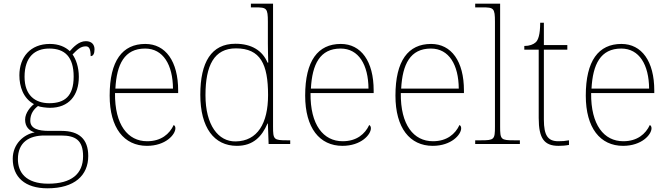

<svg xmlns="http://www.w3.org/2000/svg" viewBox="-20 -780 3618 1040"><path d="M237 240C384 240 458 170 458 65C458 -27 408 -71 313 -71H244C190 -71 144 -82 144 -126C144 -164 163 -188 186 -206C196 -200 234 -196 250 -196C354 -196 407 -264 407 -364C407 -417 391 -460 373 -485C398 -510 415 -529 445 -529C463 -529 471 -514 471 -476C485 -476 492 -490 492 -513C492 -537 478 -557 445 -557C406 -557 376 -523 358 -503C334 -526 298 -542 250 -542C144 -542 85 -470 85 -372C85 -311 106 -247 164 -216C148 -204 116 -170 116 -132C116 -93 138 -72 168 -63C111 -53 49 -2 49 80C49 179 115 240 237 240ZM247 -221C169 -221 113 -265 113 -364C113 -472 169 -517 247 -517C331 -517 379 -472 379 -365C379 -258 329 -221 247 -221ZM241 215C118 215 77 152 77 82C77 -11 140 -46 220 -46H311C388 -46 430 -21 430 66C430 162 367 215 241 215Z M776 10C877 10 930 -51 930 -85C930 -94 927 -99 921 -103C898 -54 853 -15 777 -15C673 -15 601 -103 603 -276H945V-290C945 -448 877 -542 767 -542C643 -542 574 -451 574 -262C574 -87 652 10 776 10ZM917 -300H605C612 -432 654 -517 766 -517C864 -517 916 -429 917 -300Z M1263 10C1352 10 1399 -41 1429 -111H1431L1435 0H1552V-20H1536C1463 -20 1459 -24 1459 -94V-760H1339V-740H1364C1424 -740 1431 -736 1431 -662V-543C1431 -515 1432 -478 1433 -441H1429C1402 -505 1344 -543 1255 -543C1125 -543 1065 -443 1065 -267C1065 -88 1140 10 1263 10ZM1257 -14C1162 -12 1093 -103 1093 -264C1093 -426 1140 -518 1258 -518C1391 -518 1432 -432 1432 -265C1432 -112 1375 -16 1257 -14Z M1835 10C1936 10 1989 -51 1989 -85C1989 -94 1986 -99 1980 -103C1957 -54 1912 -15 1836 -15C1732 -15 1660 -103 1662 -276H2004V-290C2004 -448 1936 -542 1826 -542C1702 -542 1633 -451 1633 -262C1633 -87 1711 10 1835 10ZM1976 -300H1664C1671 -432 1713 -517 1825 -517C1923 -517 1975 -429 1976 -300Z M2324 10C2425 10 2478 -51 2478 -85C2478 -94 2475 -99 2469 -103C2446 -54 2401 -15 2325 -15C2221 -15 2149 -103 2151 -276H2493V-290C2493 -448 2425 -542 2315 -542C2191 -542 2122 -451 2122 -262C2122 -87 2200 10 2324 10ZM2465 -300H2153C2160 -432 2202 -517 2314 -517C2412 -517 2464 -429 2465 -300Z M2554 0H2796V-20H2766C2693 -20 2689 -24 2689 -94V-760H2554V-740H2594C2654 -740 2661 -736 2661 -662V-94C2661 -24 2657 -20 2584 -20H2554Z M3005 10C3023 10 3041 9 3062 5V-20C3041 -16 3026 -15 3004 -15C2948 -15 2926 -46 2926 -132V-511H3053V-536H2926V-657H2906C2906 -592 2895 -563 2882 -551C2869 -539 2848 -531 2820 -531V-511H2898V-141C2898 -30 2928 10 3005 10Z M3355 10C3456 10 3509 -51 3509 -85C3509 -94 3506 -99 3500 -103C3477 -54 3432 -15 3356 -15C3252 -15 3180 -103 3182 -276H3524V-290C3524 -448 3456 -542 3346 -542C3222 -542 3153 -451 3153 -262C3153 -87 3231 10 3355 10ZM3496 -300H3184C3191 -432 3233 -517 3345 -517C3443 -517 3495 -429 3496 -300Z"/></svg>

Font: Noto Serif Gurmukhi Thin
Style: Regular
Weight: 100
Designer: Vaibhav Singh and the Monotype Design Team
Foundry: Monotype Imaging Inc.
Version: Version 2.004